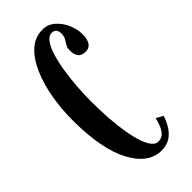

<svg xmlns="http://www.w3.org/2000/svg" viewBox="-232 -758 815 815"><g transform="rotate(-45 176.0 -350.5)"><path d="M209.5 10Q131.5 10 82 -82.5Q32.5 -175 32.5 -349Q32.5 -416 43.8 -480.2Q55 -544.5 77.8 -596.8Q100.5 -649 134.5 -680Q168.5 -711 214.5 -711Q246 -711 270 -690Q294 -669 307.5 -637.8Q321 -606.5 321 -575.5Q321 -548 310.5 -531.2Q300 -514.5 278.5 -514.5Q254 -514.5 243.8 -528.2Q233.5 -542 233.5 -565.5Q233.5 -582 240 -592.8Q246.5 -603.5 253 -614.5Q259.5 -625.5 259.5 -641.5Q259.5 -658.5 252 -666Q244.5 -673.5 232.5 -673.5Q213.5 -673.5 198.8 -652.5Q184 -631.5 173.8 -596.2Q163.5 -561 157 -518.5Q150.5 -476 147.5 -432Q144.5 -388 144.5 -350Q144.5 -293.5 148.2 -244Q152 -194.5 158.8 -154.5Q165.5 -114.5 175.5 -86Q185.5 -57.5 198 -42Q210.5 -26.5 225.5 -26.5Q244 -26.5 256 -37.2Q268 -48 275.8 -66Q283.5 -84 288.5 -105.5L319.5 -88Q310 -60.5 295.8 -38.2Q281.5 -16 260.5 -3Q239.5 10 209.5 10Z"/></g></svg>

Font: Imbue Thin 10pt SemiBold
Style: Regular
Weight: 600
Version: Version 1.102